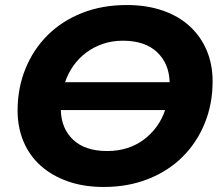

<svg xmlns="http://www.w3.org/2000/svg" viewBox="-20 -732 884 764"><path d="M393 12Q313 12 249.5 -10.5Q186 -33 141.5 -73Q97 -113 73.5 -169Q50 -225 50 -292Q50 -382 81.5 -459Q113 -536 170 -592.5Q227 -649 307 -680.5Q387 -712 484 -712Q564 -712 627.5 -690Q691 -668 735 -627.5Q779 -587 802.5 -531.5Q826 -476 826 -408Q826 -318 794.5 -241Q763 -164 706 -107.5Q649 -51 569 -19.5Q489 12 393 12ZM655 -405Q653 -479 605 -524.5Q557 -570 469 -570Q426 -570 389.5 -557.5Q353 -545 323.5 -523Q294 -501 272.5 -471Q251 -441 239 -405ZM407 -131Q450 -131 487 -143Q524 -155 553 -177Q582 -199 603.5 -228.5Q625 -258 637 -294H222Q224 -220 271.5 -175.5Q319 -131 407 -131Z"/></svg>

Font: Argentum Sans SemiBold
Style: Italic
Weight: 600
Italic angle: -11°
Designer: Julieta Ulanovsky (font), Cristiano Sobral (main changes and remaster)
Foundry: Julieta Ulanovsky (font), Cristiano Sobral (main changes and remaster)
Version: Version 2.007;June 15, 2022;FontCreator 14.0.0.2814 64-bit; 